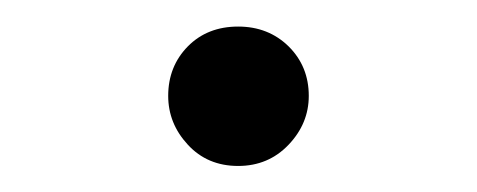

<svg xmlns="http://www.w3.org/2000/svg" viewBox="-20 -112 363 146"><path d="M161.1 14.2Q137.7 14.2 122.8 -2Q107.9 -18.1 107.9 -39.1Q107.9 -61.5 122.8 -76.7Q137.7 -91.8 161.1 -91.8Q184.1 -91.8 199.5 -76.7Q214.8 -61.5 214.8 -39.1Q214.8 -18.1 199.5 -2Q184.1 14.2 161.1 14.2Z"/></svg>

Font: Source Han Serif TW ExtraLight
Style: Regular
Weight: 250
Designer: Ryoko NISHIZUKA Ë•øÂ°öÊ∂ºÂ≠ê (kana & ideographs); Frank Grie√ühammer (Latin, Greek & Cyrillic); Wenlong ZHANG Âº†ÊñáÈæô 
Foundry: Adobe
Version: Version 2.003;hotconv 1.1.1;makeotfexe 2.6.0